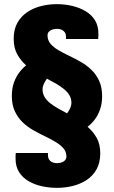

<svg xmlns="http://www.w3.org/2000/svg" viewBox="-20 -721 548 925"><path d="M255 184Q217 184 181 176Q145 168 116.5 151Q88 134 71.5 107.5Q55 81 55 44Q55 38 55 30Q55 22 56 16H211V26Q211 36 214 43Q217 50 223 55Q229 60 237 62.5Q245 65 254 65Q265 65 275.5 62Q286 59 293 51.5Q300 44 300 33Q300 10 285.5 -6.5Q271 -23 248 -37Q225 -51 196.5 -64.5Q168 -78 140 -94Q112 -110 89 -132Q66 -154 51.5 -185Q37 -216 37 -258Q37 -295 47 -323Q57 -351 73 -372Q89 -393 106 -406Q80 -429 63 -459.5Q46 -490 46 -534Q46 -580 64 -611.5Q82 -643 112 -663Q142 -683 179 -692Q216 -701 254 -701Q292 -701 328 -692.5Q364 -684 392.5 -667Q421 -650 437.5 -623.5Q454 -597 454 -560Q454 -554 454 -546.5Q454 -539 453 -533H298V-543Q298 -553 295 -560Q292 -567 286 -572Q280 -577 272 -579.5Q264 -582 255 -582Q244 -582 233.5 -579Q223 -576 216 -569Q209 -562 209 -550Q209 -527 223.5 -510Q238 -493 261 -479.5Q284 -466 312.5 -452.5Q341 -439 369 -423Q397 -407 420 -385Q443 -363 457.5 -332Q472 -301 472 -258Q472 -222 462 -193.5Q452 -165 436 -144.5Q420 -124 402 -110Q429 -87 446 -56.5Q463 -26 463 17Q463 63 445 95Q427 127 397 146.5Q367 166 330 175Q293 184 255 184ZM303 -175Q312 -186 318 -199.5Q324 -213 324 -226Q324 -246 314.5 -262Q305 -278 288 -292Q271 -306 250 -318Q229 -330 206 -342Q197 -330 191 -316.5Q185 -303 185 -290Q185 -271 194.5 -254.5Q204 -238 221 -224.5Q238 -211 259 -199Q280 -187 303 -175Z"/></svg>

Font: Archivo Condensed Black
Style: Regular
Weight: 900
Width: 3
Designer: Hector Gatti
Foundry: Omnibus-Type
Version: Version 2.001